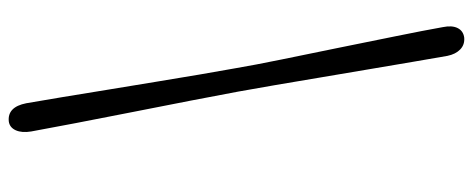

<svg xmlns="http://www.w3.org/2000/svg" viewBox="-336 -514 1065 432"><g transform="rotate(-90 196.0 -297.5)"><path d="M206.3 -294.1Q212.6 -259 220.9 -211Q229.1 -162.9 238.2 -108.5Q247.2 -54.1 256.4 -0.8Q265.5 52.6 273.3 99Q281.1 145.3 286.8 177.2Q290.6 195.7 301.3 206Q311.9 216.3 327.8 215Q342.9 213 349.3 200.3Q355.7 187.6 351.5 167Q343.8 123.7 331.2 61.8Q318.7 -0.2 304.9 -67.9Q291.1 -135.6 278.5 -196.8Q266 -258 258.9 -300Q252.7 -333.6 244.8 -380.5Q236.9 -427.3 228.1 -480.9Q219.3 -534.5 210.5 -588Q201.7 -641.6 194 -689Q186.3 -736.3 180.2 -770.4Q171.8 -813.2 139.2 -809.7Q125.6 -807.8 119.4 -794.1Q113.2 -780.3 116.7 -759.3Q124 -719.3 135.6 -658.6Q147.3 -597.9 160.6 -530.3Q173.9 -462.7 186.1 -400.3Q198.3 -337.9 206.3 -294.1Z"/></g></svg>

Font: Fraunces 72pt SuperSoft
Style: Italic
Weight: 400
Italic angle: -16°
Version: Version 1.000;[b76b70a41]